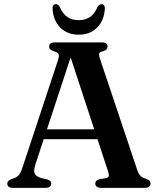

<svg xmlns="http://www.w3.org/2000/svg" viewBox="-20 -904 764 924"><path d="M173.5 -281.5H470L473 -234H169.5ZM226.5 -20.5Q226.5 -11.5 219.8 -5.8Q213 0 198.5 0H43Q28.5 0 21.8 -5.5Q15 -11 15 -20.5Q15 -27 19 -31.8Q23 -36.5 34 -41.5L51.5 -48Q66.5 -55 74.2 -66.2Q82 -77.5 91 -106.5L259 -614Q265.5 -634 262.2 -642.8Q259 -651.5 241 -656.5Q227.5 -661 222 -666.5Q216.5 -672 216.5 -680Q216.5 -689.5 223.5 -694.8Q230.5 -700 244.5 -700H470Q484.5 -700 491 -694.8Q497.5 -689.5 497.5 -680Q497.5 -671.5 492.2 -666Q487 -660.5 474 -657Q460 -653.5 457.5 -646.8Q455 -640 460 -624.5L638 -93.5Q645 -71 654.2 -60Q663.5 -49 680.5 -44.5Q694.5 -39.5 699.5 -34.2Q704.5 -29 704.5 -20.5Q704.5 -11.5 697.5 -5.8Q690.5 0 676 0H466.5Q452.5 0 445.5 -5.8Q438.5 -11.5 438.5 -20.5Q438.5 -28.5 443.5 -33.5Q448.5 -38.5 459 -41.5L491 -47Q504 -50.5 504 -59.2Q504 -68 497.5 -87L313.5 -647L329 -655.5L150.5 -113Q144.5 -93.5 144.5 -81.2Q144.5 -69 152.2 -61.2Q160 -53.5 176.5 -47.5L206 -41Q216.5 -37.5 221.5 -33Q226.5 -28.5 226.5 -20.5ZM359 -807Q391 -807 413.2 -822.2Q435.5 -837.5 449.5 -871Q454 -877.5 458.5 -880.8Q463 -884 468 -884Q476 -884 480.8 -878Q485.5 -872 484.5 -861Q480.5 -803.5 446.2 -770.2Q412 -737 359 -737Q305.5 -737 271.2 -770.2Q237 -803.5 233 -861Q232 -872 236.5 -878Q241 -884 249.5 -884Q255 -884 259.2 -880.8Q263.5 -877.5 267.5 -871Q282 -837 304.5 -822Q327 -807 359 -807Z"/></svg>

Font: Fraunces Medium
Style: Regular
Weight: 500
Version: Version 1.000;[b76b70a41]